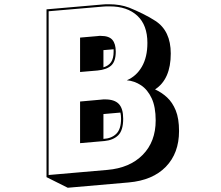

<svg xmlns="http://www.w3.org/2000/svg" viewBox="-20 -824 1040 904"><path d="M199 10V-780L464 -803Q472 -804 479 -804Q486 -804 493 -804Q546 -804 588 -788Q618 -776 651.5 -759.5Q685 -743 711 -726Q784 -679 784 -572Q784 -451 710 -403Q741 -389 766.5 -365.5Q792 -342 807.5 -304Q823 -266 823 -207Q823 -103 761 -39Q699 25 586 35L299 60ZM485 -24Q591 -33 652 -95Q713 -157 713 -257Q713 -321 694 -361.5Q675 -402 644 -422.5Q613 -443 577 -446Q622 -465 648 -510Q674 -555 674 -622Q674 -706 626.5 -750Q579 -794 496 -794Q489 -794 481 -794Q473 -794 465 -793L209 -771V0ZM357 -647 438 -654Q443 -655 447 -655Q451 -655 455 -655Q493 -655 509 -636.5Q525 -618 525 -581Q525 -535 503.5 -515.5Q482 -496 439 -492L357 -485ZM467 -588V-507Q491 -514 503 -531.5Q515 -549 515 -581V-592ZM357 -346 457 -355Q462 -356 466.5 -356Q471 -356 475 -356Q519 -356 539.5 -334.5Q560 -313 560 -265Q560 -210 536.5 -187Q513 -164 472 -160L357 -150ZM467 -170Q505 -172 527.5 -194Q550 -216 550 -265Q550 -281 547 -294L467 -287Z"/></svg>

Font: Rampart One
Style: Regular
Weight: 400
Designer: Fontworks Inc.
Foundry: Fontworks Inc.
Version: Version 1.100